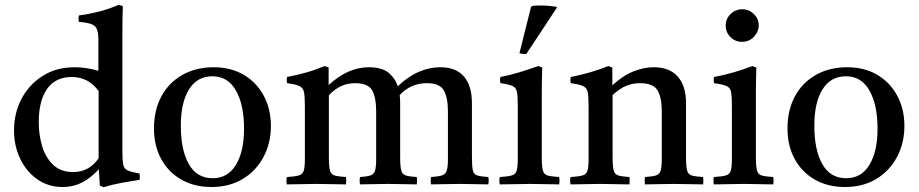

<svg xmlns="http://www.w3.org/2000/svg" viewBox="-20 -775 3866 808"><path d="M416 13 400 6 396 -63Q361 -25 324.5 -6.5Q288 12 244 12Q182 12 135.5 -21.5Q89 -55 64 -109Q39 -163 39 -226Q39 -299 70.5 -359Q102 -419 159.5 -455.5Q217 -492 294 -492Q317 -492 342 -488.5Q367 -485 394 -477V-605Q394 -636 388 -651.5Q382 -667 364.5 -673.5Q347 -680 312 -683Q309 -696 312 -710Q352 -715 394 -725.5Q436 -736 480 -755L497 -749Q496 -727 495.5 -699Q495 -671 495 -638V-142Q495 -104 498 -85Q501 -66 516 -58.5Q531 -51 567 -45Q570 -32 567 -18Q527 -12 489 -5Q451 2 416 13ZM395 -392Q352 -451 282 -451Q213 -451 178 -400.5Q143 -350 143 -261Q143 -209 157 -161Q171 -113 203 -82Q235 -51 288 -51Q355 -51 395 -109Z M870 12Q797 12 742.5 -19.5Q688 -51 658 -106.5Q628 -162 628 -234Q628 -312 659.5 -370Q691 -428 748 -460Q805 -492 879 -492Q952 -492 1006 -460Q1060 -428 1090 -372Q1120 -316 1120 -245Q1120 -172 1088.5 -113.5Q1057 -55 1001 -21.5Q945 12 870 12ZM741 -246Q741 -144 774.5 -84.5Q808 -25 875 -25Q939 -25 973 -81.5Q1007 -138 1007 -233Q1007 -334 973 -394Q939 -454 874 -454Q810 -454 775.5 -399Q741 -344 741 -246Z M1794 1Q1791 -15 1794 -30Q1824 -32 1839 -36.5Q1854 -41 1859.5 -56Q1865 -71 1865 -104V-306Q1865 -365 1847.5 -395Q1830 -425 1776 -425Q1709 -425 1662 -375Q1664 -359 1664 -341V-114Q1664 -75 1668.5 -58Q1673 -41 1688 -36.5Q1703 -32 1734 -30Q1736 -15 1734 1Q1706 1 1678 0Q1650 -1 1612 -1Q1575 -1 1547.5 0Q1520 1 1495 1Q1492 -15 1495 -30Q1524 -32 1538.5 -36.5Q1553 -41 1558 -56Q1563 -71 1563 -104V-306Q1563 -365 1546 -395Q1529 -425 1474 -425Q1411 -425 1364 -374V-114Q1364 -75 1368.5 -58Q1373 -41 1388.5 -36.5Q1404 -32 1436 -30Q1438 -15 1436 1Q1408 1 1378.5 0Q1349 -1 1311 -1Q1275 -1 1246 0Q1217 1 1187 1Q1184 -15 1187 -30Q1221 -32 1237 -36.5Q1253 -41 1258 -56Q1263 -71 1263 -104V-328Q1263 -367 1259.5 -386Q1256 -405 1240.5 -412.5Q1225 -420 1188 -425Q1185 -439 1188 -451Q1230 -459 1269 -470Q1308 -481 1346 -497L1363 -491V-417Q1444 -492 1532 -492Q1587 -492 1615 -469Q1643 -446 1654 -412Q1697 -453 1742 -472.5Q1787 -492 1833 -492Q1899 -492 1932.5 -453Q1966 -414 1966 -341V-114Q1966 -75 1970 -58Q1974 -41 1989 -36.5Q2004 -32 2035 -30Q2038 -15 2035 1Q2007 1 1979 0Q1951 -1 1914 -1Q1876 -1 1847.5 0Q1819 1 1794 1Z M2333 1Q2305 1 2276 0Q2247 -1 2212 -1Q2180 -1 2146.5 0Q2113 1 2083 1Q2080 -15 2083 -30Q2117 -32 2133 -36.5Q2149 -41 2154 -56Q2159 -71 2159 -104V-328Q2159 -367 2156 -386Q2153 -405 2138 -412.5Q2123 -420 2086 -425Q2083 -439 2086 -451Q2128 -459 2168 -471.5Q2208 -484 2245 -497L2262 -491Q2261 -460 2260.5 -433Q2260 -406 2260 -382V-114Q2260 -75 2264.5 -58Q2269 -41 2284.5 -36.5Q2300 -32 2333 -30Q2336 -15 2333 1ZM2323 -746V-742L2195 -548Q2190 -547 2181 -548Q2172 -549 2166 -551L2215 -747Q2220 -752 2249 -752Q2289 -752 2323 -746Z M2694 1Q2692 -15 2694 -30Q2725 -32 2740 -36.5Q2755 -41 2760 -56Q2765 -71 2765 -104V-306Q2765 -366 2746.5 -395.5Q2728 -425 2673 -425Q2644 -425 2617 -414.5Q2590 -404 2558 -375V-114Q2558 -75 2562.5 -58Q2567 -41 2582 -36.5Q2597 -32 2629 -30Q2631 -15 2629 1Q2601 1 2570.5 0Q2540 -1 2505 -1Q2473 -1 2442 0Q2411 1 2381 1Q2378 -15 2381 -30Q2415 -32 2431 -36.5Q2447 -41 2452 -56Q2457 -71 2457 -104V-328Q2457 -367 2453.5 -386Q2450 -405 2434.5 -412.5Q2419 -420 2382 -425Q2379 -439 2382 -451Q2468 -468 2540 -497L2557 -491V-416Q2603 -458 2647 -475Q2691 -492 2731 -492Q2797 -492 2832 -453Q2867 -414 2867 -341V-114Q2867 -75 2871.5 -58Q2876 -41 2891 -36.5Q2906 -32 2939 -30Q2941 -15 2939 1Q2909 1 2880.5 0Q2852 -1 2814 -1Q2777 -1 2749.5 0Q2722 1 2694 1Z M3234 1Q3206 1 3176 0Q3146 -1 3111 -1Q3079 -1 3046.5 0Q3014 1 2984 1Q2981 -15 2984 -30Q3018 -32 3034 -36.5Q3050 -41 3055 -56Q3060 -71 3060 -104V-328Q3060 -367 3057 -386Q3054 -405 3038.5 -412.5Q3023 -420 2985 -425Q2982 -439 2985 -451Q3029 -459 3069 -471Q3109 -483 3146 -497L3163 -491Q3162 -460 3161.5 -433Q3161 -406 3161 -382V-114Q3161 -75 3165.5 -58Q3170 -41 3185.5 -36.5Q3201 -32 3234 -30Q3237 -15 3234 1ZM3034 -667Q3034 -696 3054.5 -716Q3075 -736 3104 -736Q3132 -736 3152.5 -716Q3173 -696 3173 -668Q3173 -642 3153 -620.5Q3133 -599 3102 -599Q3074 -599 3054 -619Q3034 -639 3034 -667Z M3536 12Q3463 12 3408.5 -19.5Q3354 -51 3324 -106.5Q3294 -162 3294 -234Q3294 -312 3325.5 -370Q3357 -428 3414 -460Q3471 -492 3545 -492Q3618 -492 3672 -460Q3726 -428 3756 -372Q3786 -316 3786 -245Q3786 -172 3754.5 -113.5Q3723 -55 3667 -21.5Q3611 12 3536 12ZM3407 -246Q3407 -144 3440.5 -84.5Q3474 -25 3541 -25Q3605 -25 3639 -81.5Q3673 -138 3673 -233Q3673 -334 3639 -394Q3605 -454 3540 -454Q3476 -454 3441.5 -399Q3407 -344 3407 -246Z"/></svg>

Font: Tiro Devanagari Hindi
Style: Regular
Weight: 400
Designer: Devanagari: John Hudson & Fiona Ross. Latin: John Hudson.
Foundry: Tiro Typeworks Ltd.
Version: Version 1.52